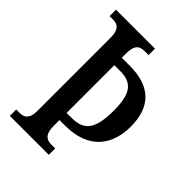

<svg xmlns="http://www.w3.org/2000/svg" viewBox="-208 -813 913 913"><g transform="rotate(45 248.5 -357.0)"><path d="M26 0H288V-43H262C231 -43 207 -56 207 -114V-153H244C408 -153 469 -252 469 -371C469 -501 402 -572 260 -572H207V-600C207 -659 229 -671 262 -671H288V-714H26V-671H49C78 -671 102 -659 102 -602V-110C102 -55 78 -43 49 -43H26ZM240 -201H207V-522H247C328 -522 358 -478 358 -367C358 -241 323 -201 240 -201Z"/></g></svg>

Font: Noto Serif Armenian ExtraCondensed Medium
Style: Regular
Weight: 500
Width: 2
Designer: Monotype Design Team
Foundry: Monotype Imaging Inc.
Version: Version 2.008